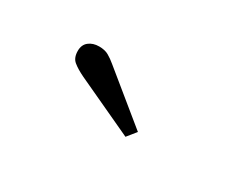

<svg xmlns="http://www.w3.org/2000/svg" viewBox="-32 -827 359 286"><g transform="rotate(30 147.5 -683.5)"><path d="M184 -635 85 -681Q72.5 -687 65.5 -692.8Q58.5 -698.5 58.5 -710.5Q58.5 -721 65.5 -726.5Q72.5 -732 83 -732Q93 -732 99.5 -728.2Q106 -724.5 112.5 -719L196.5 -650.5Z"/></g></svg>

Font: Imbue Light
Style: Regular
Weight: 300
Designer: Tyler Finck
Foundry: Etcetera Type Company
Version: Version 1.102